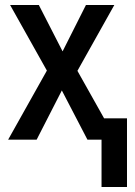

<svg xmlns="http://www.w3.org/2000/svg" viewBox="-20 -560 541 770"><path d="M387.2 189.9V0H330.6L228 -197.3L127 0H12.7L168 -276.9L20.5 -540H135.7L231 -354L324.7 -540H438.5L290.5 -275.9L397.5 -85.4H489.3V189.9Z"/></svg>

Font: Open Sans
Style: Regular
Weight: 600
Width: 3
Foundry: Ascender Corporation
Version: Version 1.000